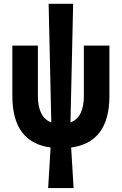

<svg xmlns="http://www.w3.org/2000/svg" viewBox="-20 -752 626 987"><path d="M227.5 214.8 240.2 6.3Q43.5 -20 43.5 -258.8V-517.6H174.8V-258.8Q174.8 -148.4 243.7 -122.6L230 -732.4H356L342.3 -122.6Q411.1 -148.4 411.1 -258.8V-517.6H542.5V-258.8Q542.5 -20 345.7 6.3L358.4 214.8Z"/></svg>

Font: Caskaydia Cove
Style: Bold
Weight: 700
Monospace: yes
Designer: Aaron Bell
Foundry: Saja Typeworks
Version: Version 4.300; ttfautohint (v1.8.3)